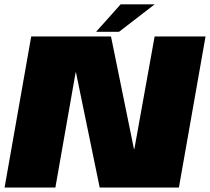

<svg xmlns="http://www.w3.org/2000/svg" viewBox="-32 -838 938 858"><path d="M-11.5 0H215.5L306 -514.5H307.5L413.5 0H767.5L886.5 -675H659L568.5 -172.5H566.5L464 -675H107.5ZM397.5 -696H500L659 -818.5H507Z"/></svg>

Font: Anybody Thin Black
Style: Italic
Weight: 900
Italic angle: -10°
Version: Version 1.113;gftools[0.9.25]